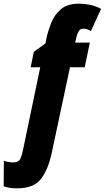

<svg xmlns="http://www.w3.org/2000/svg" viewBox="-128 -785 570 1045"><path d="M-35 240Q55 240 94.5 189.5Q134 139 154 45L253 -419H333L361 -553H281L289 -587Q293 -603 301 -616Q309 -629 326 -629Q346 -629 367 -616L422 -737Q391 -753 361 -759Q331 -765 302 -765Q238 -765 202.5 -734Q167 -703 150.5 -660.5Q134 -618 126 -582L119 -548L56 -503L39 -419H91L-3 32Q-8 58 -17 78.5Q-26 99 -58 99Q-67 99 -83 96.5Q-99 94 -107 89L-108 229Q-88 236 -70 238Q-52 240 -35 240Z"/></svg>

Font: Noto Sans Display Condensed Black
Style: Italic
Weight: 900
Width: 3
Italic angle: -192°
Designer: Monotype Design Team
Foundry: Monotype Imaging Inc.
Version: Version 1.900